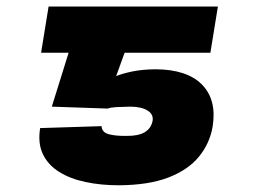

<svg xmlns="http://www.w3.org/2000/svg" viewBox="-20 -548 759 577"><path d="M303.7 -221.7 135.7 -227.5 229.5 -528.3H634.8L612.3 -389.6H354.5L329.1 -319.3Q348.1 -327.1 377.9 -333.3Q407.7 -339.4 447.3 -339.8Q542 -339.4 586.9 -293.9Q631.8 -248.5 619.1 -168Q610.4 -116.7 577.6 -76.9Q544.9 -37.1 485.6 -14.4Q426.3 8.3 336.9 8.8Q283.2 8.8 237.1 -1Q190.9 -10.7 157.7 -31.5Q124.5 -52.2 108.9 -84.7Q93.3 -117.2 100.6 -163.1L285.2 -168.9Q286.1 -150.9 305.7 -145Q325.2 -139.2 360.4 -139.6Q395.5 -139.2 414.8 -150.6Q434.1 -162.1 438.5 -184.6Q441.9 -204.1 423.8 -215.6Q405.8 -227.1 372.1 -227.5Q346.2 -227.1 329.1 -226.1Q312 -225.1 303.7 -221.7ZM287.1 -528.3 263.7 -389.6H103.5L126 -528.3Z"/></svg>

Font: Inter 28pt Black
Style: Italic
Weight: 900
Italic angle: -9.3988°
Designer: Rasmus Andersson
Foundry: rsms
Version: Version 4.001;git-66647c0bb